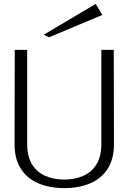

<svg xmlns="http://www.w3.org/2000/svg" viewBox="-20 -957 662 989"><path d="M311 12Q236 12 178 -12.5Q120 -37 87.5 -87.5Q55 -138 55 -215L56 -700H120V-215Q120 -151 145 -110.5Q170 -70 213.5 -51Q257 -32 311 -32Q365 -32 408.5 -51Q452 -70 477 -110.5Q502 -151 502 -215V-700H566L567 -215Q567 -138 534.5 -87.5Q502 -37 444 -12.5Q386 12 311 12ZM233 -765 205 -778 473 -937 507 -880Z"/></svg>

Font: Panamera
Style: Regular
Weight: 400
Designer: Bastien Sozeau
Foundry: NBR — Bastien Sozeau
Version: Version 3.002; ttfautohint (v1.8.4.7-5d5b);gftools[0.9.33]